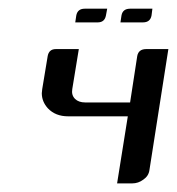

<svg xmlns="http://www.w3.org/2000/svg" viewBox="-20 -426 411 446"><path d="M77.1 -209.5Q77.1 -212.4 78.1 -219.2L90.8 -295.9Q93.8 -312 109.9 -312H163.1L147.9 -219.2Q145.5 -205.1 154.3 -196.3Q162.6 -188 178.2 -188H282.2L298.8 -295.9Q301.8 -312 319.8 -312H371.1L327.1 -30.8Q325.2 -17.1 313 -8.8Q301.3 0 287.1 0H252L276.9 -155.8H138.2Q108.9 -155.8 91.3 -174.3Q77.1 -189.9 77.1 -209.5ZM154.8 -374 157.2 -390.1Q160.2 -405.8 176.8 -405.8H229L226.1 -390.1Q223.1 -374 207 -374ZM259.8 -374 262.2 -390.1Q265.1 -405.8 282.2 -405.8H334L332 -390.1Q329.1 -374 312 -374Z"/></svg>

Font: Hhenum
Style: Italic
Weight: 400
Designer: T. Christopher White
Version: Version 1.0